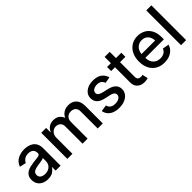

<svg xmlns="http://www.w3.org/2000/svg" viewBox="178 -1777 2839 2839"><g transform="rotate(-45 1598.0 -357.5)"><path d="M230.1 12.1Q178.3 12.1 136.5 -7.1Q94.8 -26.3 70.3 -63.4Q45.8 -100.5 45.8 -154.1Q45.8 -200.6 63.7 -230.5Q81.7 -260.3 111.7 -277.7Q141.7 -295.1 179 -303.8Q216.3 -312.5 255 -317.1Q304 -322.8 334.3 -326.5Q364.7 -330.3 378.7 -338.8Q392.8 -347.3 392.8 -366.5V-369Q392.8 -415.5 366.7 -441.1Q340.6 -466.6 289.1 -466.6Q235.4 -466.6 204.7 -443.2Q174 -419.7 162.3 -390.6L62.5 -413.4Q89.1 -487.9 151.5 -520.2Q213.8 -552.6 287.6 -552.6Q320.3 -552.6 356.9 -544.9Q393.5 -537.3 426 -516.9Q458.5 -496.4 478.9 -459.2Q499.3 -421.9 499.3 -362.2V0H395.6V-74.6H391.3Q376.1 -44 337 -16Q297.9 12.1 230.1 12.1ZM253.2 -73.2Q297.6 -73.2 328.8 -90.6Q360.1 -108 376.6 -136.2Q393.1 -164.4 393.1 -196.7V-267Q385.7 -259.6 360.4 -253.9Q335.2 -248.2 307.2 -244.3Q279.1 -240.4 261.7 -237.9Q215.6 -231.9 182.7 -213.6Q149.9 -195.3 149.9 -152.7Q149.9 -113.3 179 -93.2Q208.1 -73.2 253.2 -73.2Z M640.6 0V-545.5H742.5V-456.7H749.3Q766.3 -501.8 805 -527.2Q843.8 -552.6 897.7 -552.6Q952.4 -552.6 989.5 -527Q1026.6 -501.4 1044.4 -456.7H1050.1Q1070 -500.4 1112.4 -526.5Q1154.8 -552.6 1213.8 -552.6Q1288 -552.6 1335 -505.9Q1382.1 -459.2 1382.1 -365.8V0H1275.9V-355.8Q1275.9 -411.2 1245.9 -436.1Q1215.9 -460.9 1173.7 -460.9Q1121.8 -460.9 1093 -429Q1064.3 -397 1064.3 -347.7V0H958.5V-362.6Q958.5 -407 930.8 -433.9Q903.1 -460.9 858.7 -460.9Q813.6 -460.9 780.2 -426.1Q746.8 -391.3 746.8 -336.3V0Z M1932.9 -412.3 1836.6 -395.2Q1827.4 -422.6 1802.4 -445.5Q1777.3 -468.4 1727.6 -468.4Q1682.5 -468.4 1652.2 -448.3Q1621.8 -428.3 1622.2 -396.7Q1621.8 -369 1642.2 -352.5Q1662.6 -335.9 1707.7 -325.3L1794.4 -305.4Q1943.5 -271 1943.5 -157.7Q1943.5 -108.3 1915.3 -70.3Q1887.1 -32.3 1836.8 -10.7Q1786.6 11 1720.5 11Q1628.6 11 1571 -28.2Q1513.5 -67.5 1500 -139.9L1602.6 -155.5Q1621.8 -74.6 1719.8 -74.6Q1772 -74.6 1803.3 -96.4Q1834.5 -118.3 1834.5 -149.9Q1834.5 -202.1 1757.5 -219.1L1665.1 -239.3Q1588.4 -256.4 1552.2 -294.7Q1516 -333.1 1516 -391Q1516 -439.3 1543 -475.7Q1570 -512.1 1617.5 -532.3Q1665.1 -552.6 1726.6 -552.6Q1815 -552.6 1865.8 -514.2Q1916.5 -475.9 1932.9 -412.3Z M2314.6 -545.5V-460.2H2202.8V-160.5Q2202.8 -114.3 2222.5 -101Q2242.2 -87.7 2268.1 -87.7Q2280.9 -87.7 2290.5 -89.5Q2300.1 -91.3 2305.4 -92.3L2324.6 -4.6Q2315.3 -1.1 2298.1 2.7Q2280.9 6.4 2255.7 6.7Q2213.8 7.5 2177.4 -8.3Q2141 -24.1 2118.8 -56.6Q2096.6 -89.1 2096.6 -138.5V-460.2H2016.7V-545.5H2096.6V-676.1H2202.8V-545.5Z M2665.8 11Q2585.6 11 2527.3 -23.8Q2469.1 -58.6 2437.7 -121.6Q2406.2 -184.7 2406.2 -269.2Q2406.2 -353 2437.7 -416.9Q2469.1 -480.8 2525.7 -516.7Q2582.4 -552.6 2658.4 -552.6Q2720.2 -552.6 2775.4 -525Q2830.6 -497.5 2865.2 -437.3Q2899.9 -377.1 2899.9 -278.4V-240.8H2512.1Q2514.2 -161.9 2556.5 -119.3Q2598.7 -76.7 2666.9 -76.7Q2712.4 -76.7 2745.4 -96.2Q2778.4 -115.8 2792.6 -154.5L2893.1 -136.4Q2875 -70 2815 -29.5Q2755 11 2665.8 11ZM2512.4 -320.3H2795.8Q2795.5 -382.8 2758.2 -423.8Q2720.9 -464.8 2659.1 -464.8Q2616.1 -464.8 2584 -444.8Q2551.8 -424.7 2533.2 -391.9Q2514.6 -359 2512.4 -320.3Z M3124.3 -727.3V0H3018.1V-727.3Z"/></g></svg>

Font: Inter UI Medium
Style: Regular
Weight: 500
Designer: Rasmus Andersson
Foundry: rsms
Version: 3.2;8d6f07862